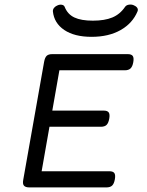

<svg xmlns="http://www.w3.org/2000/svg" viewBox="-20 -815 640 835"><path d="M207.5 -579.6Q190.9 -579.6 183.1 -572.3Q175.3 -564.9 171.9 -546.4L81.1 -33.2Q77.6 -15.1 84.2 -7.6Q90.8 0 107.4 0H442.9Q459.5 0 467.8 -8.1Q476.1 -16.1 479.5 -35.2Q482.9 -54.2 477.3 -62.3Q471.7 -70.3 455.1 -70.3H161.1L238.3 -509.3H522.5Q539.1 -509.3 547.6 -517.3Q556.2 -525.4 559.6 -544.4Q563 -563.5 557.4 -571.5Q551.8 -579.6 535.2 -579.6ZM185.1 -334 172.9 -263.7H418.5Q435.1 -263.7 443.4 -271.7Q451.7 -279.8 455.1 -298.8Q458.5 -317.9 452.9 -325.9Q447.3 -334 430.7 -334ZM523.9 -785.2Q502 -752.9 468.5 -739Q435.1 -725.1 383.8 -725.1Q333 -725.1 303.5 -739Q273.9 -752.9 261.2 -785.2Q258.3 -792.5 249.3 -794.2Q240.2 -795.9 231 -792Q221.7 -788.6 215.6 -781.5Q209.5 -774.4 210 -765.6Q215.3 -714.4 259.5 -684.6Q303.7 -654.8 378.4 -654.8Q452.6 -654.8 504.6 -684.3Q556.6 -713.9 578.1 -765.6Q581.5 -773.9 576.7 -781Q571.8 -788.1 562 -792Q552.2 -796.4 540.8 -794.7Q529.3 -793 523.9 -785.2Z"/></svg>

Font: Courier Prime Code
Style: Italic
Weight: 400
Italic angle: -10°
Designer: Alan Dague-Greene
Foundry: Quote-Unquote Apps
Version: Version 3.18